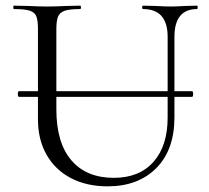

<svg xmlns="http://www.w3.org/2000/svg" viewBox="-20 -645 738 678"><path d="M43 -313Q43 -323 47 -323H658Q662 -323 662 -313Q662 -303 658 -303H47Q43 -303 43 -313ZM485 -613Q482 -613 482 -619Q482 -625 485 -625L528 -624Q564 -622 585 -622Q602 -622 634 -624L676 -625Q678 -625 678 -619Q678 -613 676 -613Q596 -613 596 -515V-231Q596 -116 532 -51.5Q468 13 360 13Q286 13 230.5 -16Q175 -45 144.5 -98.5Q114 -152 114 -224V-544Q114 -574 108 -588Q102 -602 84.5 -607.5Q67 -613 29 -613Q27 -613 27 -619Q27 -625 29 -625L78 -624Q120 -622 146 -622Q173 -622 217 -624L263 -625Q266 -625 266 -619Q266 -613 263 -613Q226 -613 208.5 -607Q191 -601 185 -586.5Q179 -572 179 -542V-259Q179 -141 232 -79Q285 -17 382 -17Q472 -17 522 -73.5Q572 -130 572 -230V-515Q572 -613 485 -613Z"/></svg>

Font: Cormorant
Style: Regular
Weight: 400
Designer: Christian Thalmann (Catharsis Fonts)
Foundry: Catharsis Fonts
Version: Version 4.000